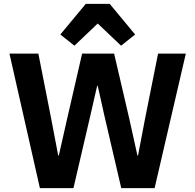

<svg xmlns="http://www.w3.org/2000/svg" viewBox="-20 -976 1013 996"><path d="M187 0 29 -698H179L245 -363L282 -169H285L329 -363L406 -698H572L650 -363L693 -169H696L733 -363L800 -698H944L782 0H609L521 -378L487 -531H484L449 -378L361 0ZM549 -956 681 -797 608 -739 487 -854 366 -739 293 -797 425 -956Z"/></svg>

Font: Plexus Sans Bold
Style: Regular
Weight: 700
Version: Version 2.001;PS 002.001;hotconv 1.0.70;makeotf.lib2.5.58329